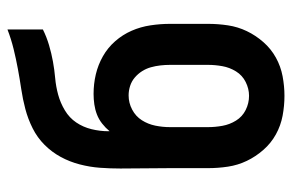

<svg xmlns="http://www.w3.org/2000/svg" viewBox="-154 -621 783 515"><g transform="rotate(-90 237.5 -363.5)"><path d="M238 8Q211 8 184.5 3Q158 -2 134.5 -15Q111 -28 93 -48.5Q75 -69 63.5 -93Q52 -117 48 -143.5Q44 -170 44 -197V-299Q44 -332 43.5 -365.5Q43 -399 43 -432Q43 -460 45 -487Q47 -514 54 -541Q61 -568 74 -592Q87 -616 106.5 -635.5Q126 -655 151 -667.5Q176 -680 202.5 -687Q229 -694 256 -698Q283 -702 310 -707Q337 -712 363.5 -718.5Q390 -725 416 -735V-640Q396 -630 374 -623.5Q352 -617 330 -613Q308 -609 285.5 -607Q263 -605 241 -599Q219 -593 199 -581Q179 -569 166.5 -550.5Q154 -532 148.5 -509.5Q143 -487 143 -464V-461Q152 -472 163.5 -481Q175 -490 188 -495Q201 -500 215 -502Q229 -504 243 -504Q270 -504 295.5 -498Q321 -492 344 -479Q367 -466 384.5 -446Q402 -426 412.5 -402Q423 -378 427 -351.5Q431 -325 431 -299V-197Q431 -170 427 -143.5Q423 -117 411.5 -93Q400 -69 382 -48.5Q364 -28 340.5 -15Q317 -2 290.5 3Q264 8 238 8ZM238 -87Q257 -87 275 -96Q293 -105 303.5 -122Q314 -139 317.5 -158.5Q321 -178 321 -197V-299Q321 -312 319.5 -325Q318 -338 314.5 -350.5Q311 -363 304 -374Q297 -385 287 -393.5Q277 -402 264.5 -406Q252 -410 239 -410Q219 -410 201 -400.5Q183 -391 172.5 -374.5Q162 -358 158 -338.5Q154 -319 154 -299V-197Q154 -178 157.5 -158.5Q161 -139 171.5 -122Q182 -105 200 -96Q218 -87 238 -87Z"/></g></svg>

Font: Iosevka QP
Style: Bold
Weight: 700
Designer: Belleve Invis
Foundry: Belleve Invis
Version: Version 20.0.0; ttfautohint (v1.8.4)